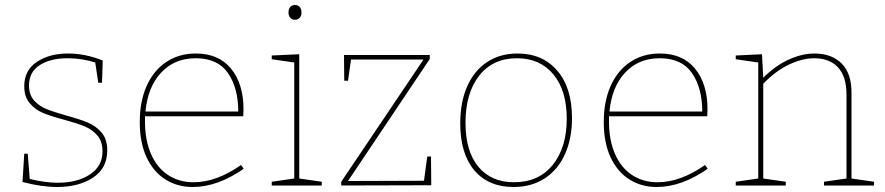

<svg xmlns="http://www.w3.org/2000/svg" viewBox="-20 -742 3540 768"><path d="M245 -280Q300 -265 332 -251.5Q364 -238 386.5 -211.5Q409 -185 409 -140Q409 -69 352 -31.5Q295 6 208 6Q147 6 70 -14L77 -127H91L99 -26Q163 -11 211 -11Q289 -11 339.5 -44Q390 -77 390 -137Q390 -176 369.5 -200Q349 -224 318.5 -236.5Q288 -249 237 -263Q184 -277 152.5 -290Q121 -303 99 -329Q77 -355 77 -397Q77 -461 127.5 -494.5Q178 -528 252 -528Q321 -528 391 -500L388 -411H373L361 -492Q307 -509 250 -509Q182 -509 139 -481.5Q96 -454 96 -400Q96 -363 116 -340.5Q136 -318 165.5 -306Q195 -294 245 -280Z M955 -67Q850 6 751 6Q689 6 641 -24.5Q593 -55 566 -113.5Q539 -172 539 -254Q539 -336 566.5 -398Q594 -460 645 -494Q696 -528 763 -528Q855 -528 904.5 -467Q954 -406 954 -305L953 -277H560V-256Q560 -180 584.5 -125Q609 -70 653 -41.5Q697 -13 754 -13Q846 -13 944 -82ZM562 -296H933Q933 -390 892 -449.5Q851 -509 763 -509Q678 -509 624.5 -451.5Q571 -394 562 -296Z M1177 -525V-28L1267 -15V0H1067V-15L1157 -28V-492L1067 -505V-520ZM1134 -692Q1134 -706 1141 -714Q1148 -722 1160 -722Q1172 -722 1179 -714Q1186 -706 1186 -692Q1186 -678 1178.5 -670.5Q1171 -663 1159 -663Q1148 -663 1141 -671Q1134 -679 1134 -692Z M1689 -116H1704L1705 -1L1345 0V-15L1674 -504H1384L1372 -419H1357L1356 -522H1699V-506L1372 -18L1676 -19Z M2268 -270Q2268 -188 2240 -125.5Q2212 -63 2159 -28.5Q2106 6 2034 6Q1934 6 1877.5 -60.5Q1821 -127 1821 -249Q1821 -333 1848.5 -396Q1876 -459 1928 -493.5Q1980 -528 2050 -528Q2150 -528 2209 -459.5Q2268 -391 2268 -270ZM1842 -251Q1842 -137 1893.5 -75Q1945 -13 2036 -13Q2135 -13 2191 -82.5Q2247 -152 2247 -267Q2247 -380 2193.5 -444.5Q2140 -509 2048 -509Q1951 -509 1896.5 -439Q1842 -369 1842 -251Z M2811 -67Q2706 6 2607 6Q2545 6 2497 -24.5Q2449 -55 2422 -113.5Q2395 -172 2395 -254Q2395 -336 2422.5 -398Q2450 -460 2501 -494Q2552 -528 2619 -528Q2711 -528 2760.5 -467Q2810 -406 2810 -305L2809 -277H2416V-256Q2416 -180 2440.5 -125Q2465 -70 2509 -41.5Q2553 -13 2610 -13Q2702 -13 2800 -82ZM2418 -296H2789Q2789 -390 2748 -449.5Q2707 -509 2619 -509Q2534 -509 2480.5 -451.5Q2427 -394 2418 -296Z M3386 -28 3476 -15V0H3276V-15L3366 -28V-363Q3366 -436 3332 -472.5Q3298 -509 3237 -509Q3189 -509 3135.5 -483.5Q3082 -458 3033 -407V-28L3123 -15V0H2923V-15L3013 -28V-492L2923 -505V-520L3028 -525L3033 -431Q3081 -479 3134.5 -503.5Q3188 -528 3238 -528Q3307 -528 3347 -487.5Q3387 -447 3386 -368Z"/></svg>

Font: Bitter Pro Thin
Style: Regular
Weight: 250
Designer: Sol Matas, and Bitter project Authors
Foundry: Sol Matas
Version: Version 1.010